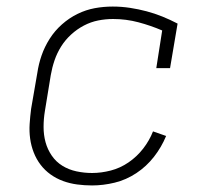

<svg xmlns="http://www.w3.org/2000/svg" viewBox="-20 -558 640 586"><path d="M261 8Q238 8 215.5 5Q193 2 172.5 -5.5Q152 -13 134.5 -25.5Q117 -38 104 -55Q91 -72 83 -92.5Q75 -113 72 -135Q69 -157 70.5 -180Q72 -203 75 -226L94 -336Q98 -363 107 -389Q116 -415 131.5 -439.5Q147 -464 169 -483.5Q191 -503 216.5 -515.5Q242 -528 269 -533Q296 -538 324 -538Q351 -538 377 -534Q403 -530 427.5 -523.5Q452 -517 475.5 -507.5Q499 -498 522 -486L499 -350H457L475 -465Q440 -480 402.5 -490Q365 -500 325 -500Q302 -500 279.5 -495.5Q257 -491 236 -480Q215 -469 197 -452.5Q179 -436 166.5 -416Q154 -396 146.5 -374Q139 -352 135 -329L117 -219Q113 -195 113 -170.5Q113 -146 119 -124Q125 -102 138 -83Q151 -64 170.5 -52Q190 -40 213.5 -35Q237 -30 261 -30Q289 -30 318 -37.5Q347 -45 372.5 -62.5Q398 -80 417 -104.5Q436 -129 447 -157L487 -143Q473 -109 450 -79.5Q427 -50 396 -29.5Q365 -9 330 -0.5Q295 8 261 8Z"/></svg>

Font: Iosevka Curly Slab XLtEx
Style: Italic
Weight: 200
Width: 7
Italic angle: -9°
Monospace: yes
Designer: Belleve Invis
Foundry: Belleve Invis
Version: Version 11.1.0; ttfautohint (v1.8.3)